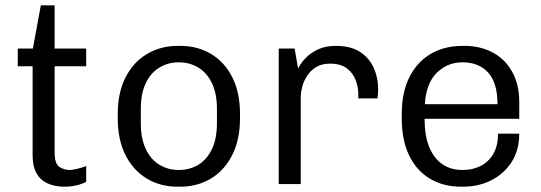

<svg xmlns="http://www.w3.org/2000/svg" viewBox="-20 -694 2040 724"><path d="M223 10Q188 10 160.5 -2Q133 -14 118 -40Q103 -66 103 -108V-444H47V-511H104L134 -674H186V-511H305V-444H186V-120Q186 -76 204 -64.5Q222 -53 243 -53Q254 -53 273.5 -58Q293 -63 305 -68V-8Q295 -3 281 1.5Q267 6 252 8Q237 10 223 10Z M649 10Q584 10 533 -21Q482 -52 453 -109.5Q424 -167 424 -248V-264Q424 -345 453.5 -402.5Q483 -460 534.5 -490.5Q586 -521 650 -521H660Q725 -521 776 -490.5Q827 -460 856 -402.5Q885 -345 885 -264V-248Q885 -167 855.5 -109Q826 -51 775 -20.5Q724 10 659 10ZM654 -53Q695 -53 727.5 -72.5Q760 -92 779 -131.5Q798 -171 798 -229V-283Q798 -342 779 -381Q760 -420 727.5 -439.5Q695 -459 654 -459Q614 -459 581.5 -439.5Q549 -420 530 -381Q511 -342 511 -283V-229Q511 -171 530 -131.5Q549 -92 581.5 -72.5Q614 -53 654 -53Z M1031 0V-511H1091L1104 -436Q1105 -437 1112.5 -450Q1120 -463 1137 -479.5Q1154 -496 1181 -508.5Q1208 -521 1247 -521Q1302 -521 1336.5 -499Q1371 -477 1388.5 -439.5Q1406 -402 1406 -356Q1406 -345 1405 -336Q1404 -327 1403 -323H1331V-341Q1331 -365 1321.5 -391Q1312 -417 1289 -435.5Q1266 -454 1224 -454Q1193 -454 1172 -441Q1151 -428 1138 -408Q1125 -388 1119.5 -366Q1114 -344 1114 -325V0Z M1718 10Q1652 10 1601.5 -20Q1551 -50 1523 -107.5Q1495 -165 1495 -246V-265Q1495 -347 1524.5 -404.5Q1554 -462 1605.5 -491.5Q1657 -521 1723 -521H1732Q1791 -521 1838 -496Q1885 -471 1911.5 -423Q1938 -375 1938 -309V-246H1581Q1581 -184 1598 -141Q1615 -98 1647 -75.5Q1679 -53 1725 -53Q1762 -53 1792 -68Q1822 -83 1840 -113.5Q1858 -144 1858 -190H1938Q1938 -128 1909.5 -83.5Q1881 -39 1833 -14.5Q1785 10 1726 10ZM1582 -301H1856Q1856 -381 1821 -420Q1786 -459 1724 -459Q1667 -459 1627 -419.5Q1587 -380 1582 -301Z"/></svg>

Font: Chivo Medium Light
Style: Regular
Weight: 300
Version: Version 2.002